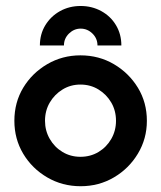

<svg xmlns="http://www.w3.org/2000/svg" viewBox="-20 -616 543 648"><path d="M252.1 12.5Q190.3 12.5 139.2 -17.4Q88.2 -47.2 58.3 -97.2Q28.5 -147.2 28.5 -208.3Q28.5 -270.1 58.3 -319.8Q88.2 -369.4 139.2 -399.3Q190.3 -429.2 251.4 -429.2Q313.9 -429.2 364.6 -399.3Q415.3 -369.4 445.5 -319.8Q475.7 -270.1 475.7 -208.3Q475.7 -147.9 445.5 -97.6Q415.3 -47.2 364.6 -17.4Q313.9 12.5 252.1 12.5ZM251.4 -86.8Q285.4 -86.8 312.5 -103.1Q339.6 -119.4 355.6 -147.2Q371.5 -175 371.5 -208.3Q371.5 -242.4 355.6 -269.8Q339.6 -297.2 312.5 -313.9Q285.4 -330.6 251.4 -330.6Q218.1 -330.6 191 -313.9Q163.9 -297.2 147.9 -269.8Q131.9 -242.4 131.9 -208.3Q131.9 -175 147.9 -147.2Q163.9 -119.4 191 -103.1Q218.1 -86.8 251.4 -86.8ZM114.6 -462.5Q114.6 -500.7 133 -530.9Q151.4 -561.1 182.6 -578.5Q213.9 -595.8 252.1 -595.8Q290.3 -595.8 321.9 -578.5Q353.5 -561.1 371.5 -530.9Q389.6 -500.7 389.6 -462.5H309Q309 -486.1 292 -502.8Q275 -519.4 252.1 -519.4Q229.9 -519.4 212.8 -502.8Q195.8 -486.1 195.8 -462.5Z"/></svg>

Font: Afacad SemiBold
Style: Regular
Weight: 600
Designer: Kristian Moeller
Foundry: Dicotype
Version: Version 1.000